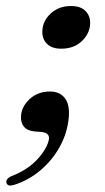

<svg xmlns="http://www.w3.org/2000/svg" viewBox="-55 -426 340 621"><path d="M56 -1Q32.5 -3.5 22 -16.8Q11.5 -30 13 -50.5Q14.5 -81 40.8 -105.5Q67 -130 106.5 -130Q138 -130 154.5 -109Q171 -88 167.5 -46.5Q163 3.5 138.8 47.8Q114.5 92 76.2 124.5Q38 157 -9.5 172Q-29 178 -33.5 167Q-39 153.5 -17.5 143.5Q36.5 122.5 67.8 87.2Q99 52 103.5 23Q105 4 80.5 1ZM143 -268.5Q112 -268.5 96.2 -285Q80.5 -301.5 82 -326.5Q83.5 -359 109.5 -382.8Q135.5 -406.5 174.5 -406.5Q206.5 -406.5 222.2 -389.8Q238 -373 236.5 -348.5Q235 -317 209.5 -292.8Q184 -268.5 143 -268.5Z"/></svg>

Font: Fraunces 144pt S050 SemiBold
Style: Italic
Weight: 600
Italic angle: -16°
Version: Version 1.000; ttfautohint (v1.8.3)